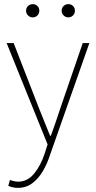

<svg xmlns="http://www.w3.org/2000/svg" viewBox="-20 -686 464 928"><path d="M66 222Q40 222 20 212L28 184Q36 187 47 189.5Q58 192 68 192Q113 192 145 153Q177 114 196 56L210 12L12 -478H46L168 -164Q180 -134 194.5 -98Q209 -62 222 -30H226Q238 -62 250 -98Q262 -134 272 -164L380 -478H412L220 68Q208 105 187.5 140.5Q167 176 137 199Q107 222 66 222ZM310 -602Q297 -602 287.5 -611.5Q278 -621 278 -634Q278 -648 287.5 -657Q297 -666 310 -666Q324 -666 333 -657Q342 -648 342 -634Q342 -621 333 -611.5Q324 -602 310 -602ZM138 -602Q125 -602 115.5 -611.5Q106 -621 106 -634Q106 -648 115.5 -657Q125 -666 138 -666Q152 -666 161 -657Q170 -648 170 -634Q170 -621 161 -611.5Q152 -602 138 -602Z"/></svg>

Font: Assistant ExtraLight
Style: Regular
Weight: 200
Designer: Hebrew By Ben Nathan, Latin by Paul Hunt
Version: Version 3.000